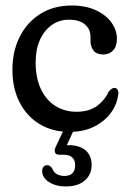

<svg xmlns="http://www.w3.org/2000/svg" viewBox="-20 -464 462 690"><path d="M400.2 -324.5Q400.2 -297.5 386.5 -282.8Q372.8 -268.2 350.8 -268.2Q327.8 -268.2 316.5 -281.8Q305.2 -295.5 305.2 -318.5V-332.1Q305.2 -359.5 285 -376.3Q264.9 -393.2 227.6 -393.2Q193 -393.2 166 -374.1Q138.9 -355 123.5 -320.7Q108.1 -286.3 108.1 -240.1Q108.1 -183.1 127.3 -143.3Q146.4 -103.5 179.5 -83Q212.5 -62.4 254.5 -62.4Q301.1 -62.4 329.2 -83.7Q357.2 -105 370.2 -133.7Q376.7 -142.2 381.4 -145.1Q386.1 -147.9 391.4 -147.9Q398.1 -147.9 401.9 -142.6Q405.7 -137.2 405.1 -127.2Q401.8 -91.3 379.7 -60.1Q357.5 -28.9 319.3 -9.5Q281 10 229.5 10Q168.7 10 122.4 -18Q76 -46 50.3 -96.5Q24.6 -146.9 24.6 -213.8Q24.6 -279.3 50.7 -331.5Q76.8 -383.7 124.8 -414Q172.8 -444.2 237.9 -444.2Q288.1 -444.2 324.5 -427.3Q360.9 -410.4 380.6 -383Q400.2 -355.6 400.2 -324.5ZM214 -8.2H250.5L215.3 68.3L191.2 61.2Q198.8 59.5 207.5 58.6Q216.2 57.7 227.2 57.7Q265.4 57.7 287.4 76.2Q309.3 94.8 309.3 128.7Q309.3 163.6 284.7 184.8Q260 206 216.8 206Q179.7 206 155.6 190Q131.5 173.9 131.5 150.9Q131.5 141.8 136.3 135.8Q141.1 129.7 148.3 129.7Q155.2 129.7 159.9 133Q164.6 136.4 167.9 141.7Q173.4 156.4 185.3 162.3Q197.2 168.3 211.5 168.3Q250.1 168.3 250.1 128.9Q250.1 111.5 239.6 101.8Q229.2 92 208.7 92H192.7Q181 92 177.9 84.2Q174.7 76.3 179.5 65.5Z"/></svg>

Font: Fraunces 144pt S100 Black
Style: Regular
Weight: 900
Version: Version 1.000